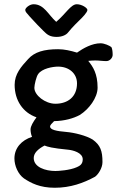

<svg xmlns="http://www.w3.org/2000/svg" viewBox="-20 -660 556 905"><path d="M247 -486C275 -486 293 -497 300 -506C307 -515 324 -535 352 -562C369 -578 392 -602 392 -613C392 -623 365 -640 342 -640C314 -640 290 -595 245 -557C207 -591 188 -640 138 -640C120 -640 99 -623 99 -613C99 -605 106 -598 121 -581C143 -557 172 -526 185 -514C202 -497 215 -486 247 -486ZM417 -2C387 -21 329 -35 293 -38C246 -42 216 -48 216 -64C216 -70 223 -77 235 -89C285 -90 326 -102 356 -118C399 -145 440 -199 440 -247C440 -313 418 -346 396 -373C407 -374 415 -375 429 -375C447 -375 465 -372 481 -372C499 -372 511 -389 511 -401C511 -413 510 -429 505 -438C496 -445 472 -456 454 -456C414 -456 373 -433 343 -412C313 -421 284 -428 254 -428C187 -428 143 -415 113 -382C79 -345 49 -311 49 -260C49 -187 88 -129 152 -107C136 -85 124 -65 124 -50C124 -40 126 -26 131 -15C81 1 48 38 48 87C48 121 65 161 93 181C126 203 168 225 238 225C312 225 373 203 428 173C442 163 463 133 463 104C463 51 453 24 417 -2ZM241 -171C193 -171 142 -211 142 -246C142 -260 151 -299 160 -311C178 -337 228 -346 254 -346C305 -346 343 -314 343 -267C343 -204 300 -171 241 -171ZM304 46C322 48 370 59 370 91C370 117 352 123 342 128C309 143 254 146 241 146C194 146 139 128 139 85C139 62 158 43 190 26C205 32 223 38 304 46Z"/></svg>

Font: Itim
Style: Regular
Weight: 400
Designer: CadsonDemak Team
Foundry: Pablo Impallari
Version: Version 1.002;PS 001.002;hotconv 1.0.88;makeotf.lib2.5.64775